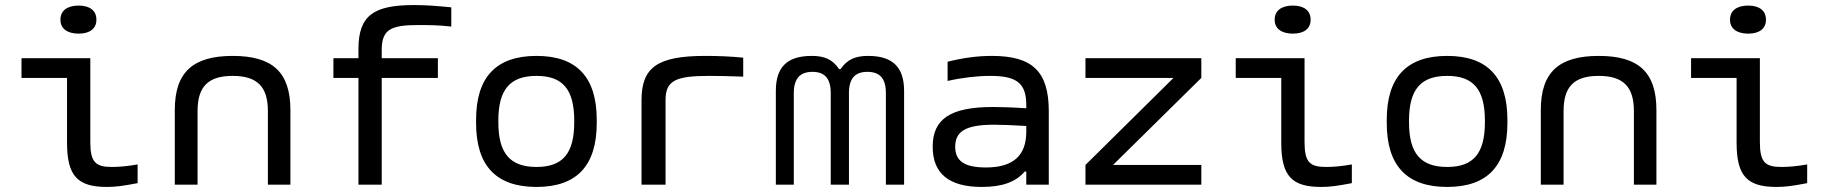

<svg xmlns="http://www.w3.org/2000/svg" viewBox="-20 -730 7240 759"><path d="M423 -70C358 -70 337 -88 337 -169V-500H65V-422H245V-165C245 -33 288 9 403 9C438 9 466 5 524 -6V-80C485 -73 451 -70 423 -70ZM219 -651C219 -618 245 -597 291 -597C336 -597 361 -618 361 -651V-653C361 -687 336 -708 291 -708C245 -708 219 -687 219 -653Z M671 -295V0H761V-291C761 -388 803 -430 900 -430C996 -430 1039 -388 1039 -291V0H1128V-295C1128 -444 1058 -509 900 -509C742 -509 671 -444 671 -295Z M1633 -631C1670 -631 1713 -631 1764 -625V-701C1703 -707 1662 -710 1617 -710C1457 -710 1397 -669 1397 -536V-500H1298V-422H1397V0H1489V-422H1711V-500H1489V-532C1489 -613 1524 -631 1633 -631Z M1862 -256V-244C1862 -75 1941 9 2101 9C2260 9 2339 -75 2339 -244V-256C2339 -425 2260 -509 2101 -509C1941 -509 1862 -425 1862 -256ZM1950 -247V-253C1950 -376 1996 -430 2101 -430C2205 -430 2250 -376 2250 -253V-247C2250 -124 2205 -70 2101 -70C1996 -70 1950 -124 1950 -247Z M2784 -430C2816 -430 2872 -429 2918 -427V-502C2869 -507 2820 -509 2768 -509C2579 -509 2516 -464 2516 -334V0H2611V-334C2611 -412 2651 -430 2784 -430Z M3047 -371V0H3118V-362C3118 -421 3144 -446 3192 -446C3239 -446 3264 -421 3264 -362V0H3336V-362C3336 -421 3361 -446 3409 -446C3457 -446 3482 -421 3482 -362V0H3554V-371C3554 -467 3506 -509 3412 -509C3361 -509 3329 -495 3303 -457H3297C3271 -495 3240 -509 3189 -509C3094 -509 3047 -467 3047 -371Z M3901 -509C3842 -509 3786 -501 3726 -486V-410C3783 -423 3843 -430 3894 -430C3997 -430 4037 -403 4037 -315V-302C3975 -306 3930 -307 3905 -307C3736 -307 3667 -259 3667 -150C3667 -42 3734 9 3861 9C3943 9 3996 -11 4031 -52H4037V0H4126V-290C4126 -447 4062 -509 3901 -509ZM3756 -150C3756 -212 3800 -237 3910 -237C3939 -237 3991 -235 4037 -232V-209C4037 -115 3985 -68 3878 -68C3793 -68 3756 -93 3756 -150Z M4271 -500V-422H4619L4271 -78V0H4729V-78H4380L4729 -422V-500Z M5223 -70C5158 -70 5137 -88 5137 -169V-500H4865V-422H5045V-165C5045 -33 5088 9 5203 9C5238 9 5266 5 5324 -6V-80C5285 -73 5251 -70 5223 -70ZM5019 -651C5019 -618 5045 -597 5091 -597C5136 -597 5161 -618 5161 -651V-653C5161 -687 5136 -708 5091 -708C5045 -708 5019 -687 5019 -653Z M5462 -256V-244C5462 -75 5541 9 5701 9C5860 9 5939 -75 5939 -244V-256C5939 -425 5860 -509 5701 -509C5541 -509 5462 -425 5462 -256ZM5550 -247V-253C5550 -376 5596 -430 5701 -430C5805 -430 5850 -376 5850 -253V-247C5850 -124 5805 -70 5701 -70C5596 -70 5550 -124 5550 -247Z M6071 -295V0H6161V-291C6161 -388 6203 -430 6300 -430C6396 -430 6439 -388 6439 -291V0H6528V-295C6528 -444 6458 -509 6300 -509C6142 -509 6071 -444 6071 -295Z M7023 -70C6958 -70 6937 -88 6937 -169V-500H6665V-422H6845V-165C6845 -33 6888 9 7003 9C7038 9 7066 5 7124 -6V-80C7085 -73 7051 -70 7023 -70ZM6819 -651C6819 -618 6845 -597 6891 -597C6936 -597 6961 -618 6961 -651V-653C6961 -687 6936 -708 6891 -708C6845 -708 6819 -687 6819 -653Z"/></svg>

Font: LT Wave Mono
Style: Regular
Weight: 400
Designer: Daniel Lyons
Version: Version 2.5 (Glyphs App)